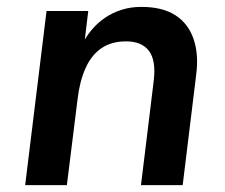

<svg xmlns="http://www.w3.org/2000/svg" viewBox="-20 -537 652 557"><path d="M53 0 115 -505H236L226 -422Q235 -438 250 -455Q265 -472 285.5 -486Q306 -500 332.5 -508.5Q359 -517 390 -517Q451 -517 488.5 -493Q526 -469 541.5 -424Q557 -379 549 -319L510 0H389L426 -303Q433 -362 412 -389.5Q391 -417 346 -417Q303 -417 274 -397Q245 -377 228 -339Q211 -301 205 -249L174 0Z"/></svg>

Font: Inclusive Sans SemiBold
Style: Italic
Weight: 600
Italic angle: -7°
Designer: Olivia King
Foundry: Olivia King
Version: Version 2.004